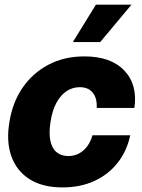

<svg xmlns="http://www.w3.org/2000/svg" viewBox="-20 -795 609 825"><path d="M248.5 10.3Q162.1 10.3 106.4 -25.4Q50.8 -61 28.6 -124.3Q6.3 -187.5 20.5 -271Q33.7 -355 77.1 -418.2Q120.6 -481.4 188.5 -517.1Q256.3 -552.7 342.3 -552.7Q456.1 -552.7 513.9 -492.2Q571.8 -431.6 557.6 -331.1H395.5Q397.9 -372.6 378.7 -396.5Q359.4 -420.4 322.8 -420.4Q292 -420.4 266.4 -403.6Q240.7 -386.7 222.7 -353.8Q204.6 -320.8 197.3 -272.5Q189.5 -224.1 196.3 -190.9Q203.1 -157.7 223.1 -141.1Q243.2 -124.5 273.4 -124.5Q297.4 -124.5 317.9 -134.8Q338.4 -145 353.8 -165Q369.1 -185.1 377.4 -213.9H539.6Q525.4 -146.5 485.8 -95.9Q446.3 -45.4 386 -17.6Q325.7 10.3 248.5 10.3ZM293 -614.3 392.1 -774.9H544.9L410.6 -614.3Z"/></svg>

Font: Inter Tight ExtraBold
Style: Italic
Weight: 800
Italic angle: -9.39999°
Designer: Rasmus Andersson
Foundry: rsms
Version: Version 3.004